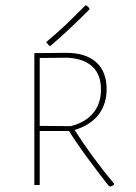

<svg xmlns="http://www.w3.org/2000/svg" viewBox="-20 -689 506 715"><path d="M257.8 -205.1Q288.1 -157.2 327.6 -103.5Q366.2 -50.8 404.8 -4.9V-1Q403.3 0 401.4 1Q399.4 2 397.9 2.7Q396.5 3.4 394.5 4.4Q392.6 5.4 391.1 5.9L384.8 2.9Q357.9 -30.3 308.1 -97.7Q270 -148.9 236.8 -201.2H127.9V0H107.9V-491.2L227.1 -492.2Q298.8 -492.2 337.9 -457.5Q377 -422.9 377 -356.9Q377 -300.8 346.7 -261.7Q315.9 -222.2 257.8 -205.1ZM243.2 -219.2Q297.9 -232.9 327.1 -268.1Q356 -302.7 356 -356Q356 -411.1 324.2 -440.9Q291.5 -471.2 231 -474.1L127.9 -473.1V-220.2ZM313 -658.2 312 -652.8Q272.5 -613.3 241.2 -584Q206.1 -550.8 168 -518.1L163.1 -519L151.9 -532.2Q189.5 -563.5 222.2 -594.2Q251 -621.6 297.9 -668.9L303.2 -668Z"/></svg>

Font: Datalegreya
Style: Gradient
Weight: 400
Designer: Figs Lab
Foundry: Figs Lab
Version: Version 1.002;PS 001.002;hotconv 1.0.70;makeotf.lib2.5.58329